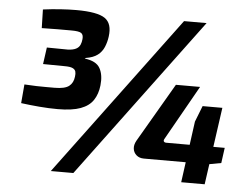

<svg xmlns="http://www.w3.org/2000/svg" viewBox="-50 -760 1079 823"><g transform="rotate(5 489.5 -348.5)"><path d="M807 -690 294 0H197L710 -690ZM246 -697Q337 -697 369.5 -674.5Q402 -652 394 -595Q391 -572 382 -550.5Q373 -529 354.5 -515Q336 -501 304 -496L300 -493Q350 -487 366 -458Q382 -429 377 -384Q373 -347 355.5 -320.5Q338 -294 301.5 -280.5Q265 -267 203 -267Q165 -267 123.5 -270.5Q82 -274 45 -279L52 -360Q82 -358 104 -357.5Q126 -357 144.5 -357Q163 -357 182 -357Q226 -357 244 -371Q262 -385 265 -412Q267 -425 264.5 -434Q262 -443 251.5 -448Q241 -453 218 -453L124 -454L134 -526L225 -525Q247 -526 259.5 -532.5Q272 -539 277 -550.5Q282 -562 283 -575Q285 -594 275 -601Q265 -608 233 -608Q206 -608 173 -608Q140 -608 105 -607L103 -687Q141 -692 178 -694.5Q215 -697 246 -697ZM803 -415 671 -181Q666 -173 669 -168.5Q672 -164 680 -164H931L922 -98L868 -88H590Q570 -88 557.5 -99Q545 -110 543 -126.5Q541 -143 551 -161L699 -415ZM906 -334 859 -1H758L794 -265L821 -334Z"/></g></svg>

Font: Exo 2
Style: Bold Italic
Weight: 700
Italic angle: -8°
Designer: Natanael Gama
Foundry: Natanael Gama
Version: Version 2.010